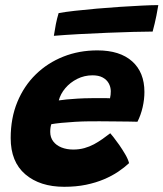

<svg xmlns="http://www.w3.org/2000/svg" viewBox="-20 -730 641 753"><path d="M486.2 -90.2Q468.1 -73.2 443.6 -56.7Q419 -40.1 387.6 -26.8Q356.2 -13.5 317.4 -5.4Q278.5 2.6 231.8 2.6Q136.6 2.6 79.2 -46.4Q21.9 -95.4 21.9 -188.5Q21.9 -266.8 48 -330Q74.1 -393.2 120.5 -438.4Q166.9 -483.6 228.6 -508Q290.2 -532.4 361.9 -532.4Q450.2 -532.4 498.3 -489.4Q546.4 -446.5 546.4 -369.2Q546.4 -340.1 539.4 -309.4Q532.4 -278.8 519.1 -252.5Q512.2 -252.9 487.7 -253.2Q463.1 -253.5 431.7 -253.8Q400.2 -254.1 372.4 -254.3Q344.5 -254.5 331 -254.2Q302.9 -254 273.8 -252.2Q244.8 -250.5 220.5 -248.1Q196.2 -245.6 181.4 -243Q177 -231.1 177 -212.6Q177 -191.1 188.8 -175.5Q200.6 -159.9 221.1 -151.7Q241.5 -143.5 267.4 -143.5Q290.5 -143.5 310.8 -149.1Q331 -154.8 348.6 -164.2Q366.2 -173.8 382.1 -185Q398 -196.2 412.4 -207.4Q414.9 -204.9 425 -192.2Q435.1 -179.5 447.8 -161.4Q460.4 -143.2 471.4 -124.3Q482.4 -105.4 486.2 -90.2ZM210.6 -336.2Q222.4 -338.1 241.4 -340Q260.5 -341.9 285.1 -343.3Q309.8 -344.8 338 -345Q354.2 -345.2 369.7 -345.2Q385.1 -345.1 396.4 -345.1Q407.8 -345 411.4 -344.6Q413.1 -351 413.8 -358.4Q414.5 -365.9 414.5 -372.9Q414.1 -389.6 406.2 -403.6Q398.4 -417.6 382.7 -426.1Q367 -434.6 342.8 -434.6Q310.8 -434.6 282.8 -420.6Q254.9 -406.5 236 -384Q217.1 -361.5 210.6 -336.2ZM578.6 -606.2Q550.1 -606.2 503.1 -604.9Q456.1 -603.6 400.6 -601.4Q345.1 -599.1 290.2 -596.2Q235.4 -593.2 191.2 -589.5Q194.6 -612.6 199 -634.9Q203.4 -657.1 209.9 -678.6Q234.2 -683.2 273.4 -687.6Q312.5 -692 359 -696.1Q405.5 -700.1 452.1 -703.2Q498.6 -706.2 537.8 -708.1Q576.9 -710 600.9 -710Q599.4 -698.5 593.4 -668.7Q587.5 -638.9 578.6 -606.2Z"/></svg>

Font: Grandstander Thin
Style: Italic
Weight: 100
Italic angle: -15°
Designer: Tyler Finck
Foundry: Etcetera Type Co
Version: Version 1.200